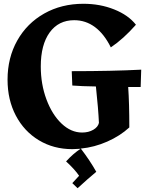

<svg xmlns="http://www.w3.org/2000/svg" viewBox="-20 -785 788 1017"><path d="M20 -363Q20 -479 71.5 -570.5Q123 -662 214.5 -713.5Q306 -765 422 -765Q510 -765 585 -735Q660 -705 700 -654Q634 -579 567 -534Q532 -605 483 -641.5Q434 -678 373 -678Q290 -678 243 -613Q196 -548 196 -433Q196 -339 226 -258.5Q256 -178 306 -130.5Q356 -83 415 -83Q449 -83 474 -97.5Q499 -112 504 -134Q501 -206 488 -327Q412 -328 363 -332L360 -408Q574 -408 728 -416L725 -324H659Q665 -239 665 -110Q616 -65 548 -35Q480 -5 408 2Q455 63 490 125Q444 163 391 212L363 185L399 146Q376 112 330 70Q367 29 407 3Q377 5 363 5Q264 5 186 -42Q108 -89 64 -172.5Q20 -256 20 -363Z"/></svg>

Font: Otomanopee One
Style: Regular
Weight: 400
Designer: Das Ende der Wildnis
Foundry: Gutenberg Labo
Version: Version 3.005